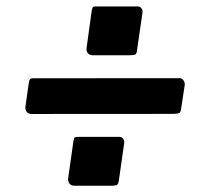

<svg xmlns="http://www.w3.org/2000/svg" viewBox="-20 -673 624 599"><path d="M350.9 -110.6Q349.2 -98.9 344.9 -96.2Q340.6 -93.5 326.2 -93.5H212.3Q201.3 -93.5 196.5 -100.4Q191.6 -107.3 192.6 -116.6L209.2 -233.6Q210.9 -242.9 213.5 -244.4Q216 -245.9 221.9 -245.9H353.3Q360.2 -245.9 364.3 -240Q368.4 -234 367.4 -226.2ZM545.3 -335.3Q544.6 -323.5 539 -320.6Q533.4 -317.7 519.9 -317.7L79.6 -317.4Q67.8 -317.4 62.9 -324.4Q58.1 -331.3 59.5 -341.8L69.9 -414.9Q71.6 -423.9 74 -426.3Q76.5 -428.8 83.4 -428.8L540.9 -429.1Q547.4 -429.1 552.3 -422.4Q557.1 -415.8 556.4 -408.5ZM407.7 -517.7Q406.7 -506 402.6 -503.3Q398.4 -500.6 384 -500.6H270.1Q259.2 -500.6 253.8 -507.5Q248.5 -514.4 250.2 -524.4L266.3 -640.7Q268 -649.9 270.6 -651.4Q273.1 -652.9 279 -652.9H410.4Q417.3 -652.9 421.4 -647Q425.5 -641.1 424.5 -633.3Z"/></svg>

Font: Libre Franklin Thin
Style: Italic
Weight: 100
Italic angle: -8°
Designer: Pablo Impallari, Rodrigo Fuenzalida, Nhung Nguyen
Foundry: Impallari Type
Version: Version 3.000